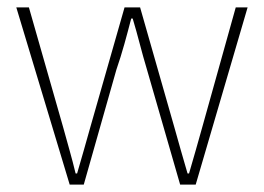

<svg xmlns="http://www.w3.org/2000/svg" viewBox="-20 -498 712 518"><path d="M168 0H206L294 -310C310 -356 322 -402 334 -448H338C352 -402 362 -358 376 -312L466 0H508L648 -478H616L526 -156C514 -112 502 -72 490 -30H486C474 -72 462 -112 450 -156L358 -478H316L224 -156C212 -112 200 -72 188 -30H184C174 -72 162 -112 150 -156L58 -478H24L168 0Z"/></svg>

Font: Assistant ExtraLight
Style: Regular
Weight: 275
Designer: Hebrew By Ben Nathan, Latin by Paul Hunt
Version: Version 2.001;PS 002.001;hotconv 1.0.88;makeotf.lib2.5.64775